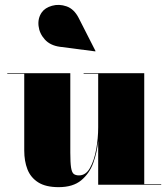

<svg xmlns="http://www.w3.org/2000/svg" viewBox="-20 -762 694 792"><path d="M227 -569Q187 -574.5 164.8 -599.2Q142.5 -624 139 -655.2Q135.5 -686.5 152 -710.5Q165.5 -730 194.5 -738.2Q223.5 -746.5 254.5 -735.8Q285.5 -725 304.5 -688L374 -551.5L373 -550ZM270 -460V-132.5Q270 -90.5 273.2 -70.5Q276.5 -50.5 284.2 -44.5Q292 -38.5 306 -38.5Q334 -38.5 351.2 -69.2Q368.5 -100 376.8 -145.8Q385 -191.5 385 -237V-457.5H325V-460H575V-2.5H645V0H385V-180Q380.5 -134 364.8 -90.2Q349 -46.5 315 -18.2Q281 10 222 10Q168.5 10 137.5 -9.8Q106.5 -29.5 93.2 -63.5Q80 -97.5 80 -141V-457.5H10V-460Z"/></svg>

Font: Bodoni* 72pt Fatface
Style: Regular
Weight: 900
Version: Version 2.3